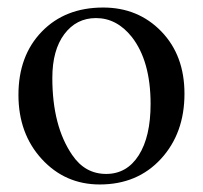

<svg xmlns="http://www.w3.org/2000/svg" viewBox="-20 -480 540 510"><path d="M470 -231Q470 -126 407.5 -58Q345 10 245 10Q153 10 91 -57.5Q29 -125 29 -228Q29 -332 91 -396Q153 -460 254 -460Q347 -460 408.5 -396.5Q470 -333 470 -231ZM380 -204Q380 -318 330 -382Q290 -432 235 -432Q183 -432 151 -389.5Q119 -347 119 -273Q119 -145 172 -68Q206 -18 262 -18Q317 -18 348.5 -67.5Q380 -117 380 -204Z"/></svg>

Font: STIX MathJax Main
Style: Regular
Weight: 400
Designer: MicroPress Inc., with final additions and corrections provided by Coen Hoffman, Elsevier (retired)
Version: Version 1.1.1